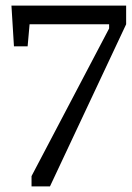

<svg xmlns="http://www.w3.org/2000/svg" viewBox="-20 -668 472 688"><path d="M93 0V-37L371 -566V-581H86L79 -502H30L21 -648H432V-581L159 0Z"/></svg>

Font: Faustina Light Light
Style: Regular
Weight: 300
Version: Version 1.200